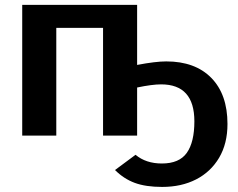

<svg xmlns="http://www.w3.org/2000/svg" viewBox="-20 -548 961 776"><path d="M534.2 -528.3V-285.6Q608.9 -299.8 651.9 -299.8Q768.6 -299.8 834 -233.2Q899.4 -166.5 899.4 -46.9Q899.4 32.2 865.7 89.4Q832 146.5 772.7 177Q713.4 207.5 635.3 207.5Q569.3 207.5 524.9 191.2Q480.5 174.8 444.8 139.2L527.8 77.6Q569.8 112.8 634.3 112.8Q704.6 112.8 735.1 69.6Q765.6 26.4 765.6 -57.6Q765.6 -207 631.3 -207Q594.7 -207 534.2 -194.3V0H396.5V-435.5H207.5V0H69.8V-528.3Z"/></svg>

Font: Arimo
Style: Bold
Weight: 700
Designer: Steve Matteson
Foundry: Monotype Imaging Inc.
Version: Version 1.33